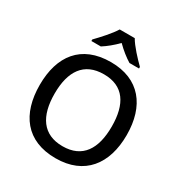

<svg xmlns="http://www.w3.org/2000/svg" viewBox="-212 -1101 1210 1271"><g transform="rotate(30 392.5 -465.5)"><path d="M450 -941H335C308 -896 248 -831 211 -793V-781H283C318 -803 356 -834 391 -870C427 -834 467 -802 502 -781H575V-793C537 -830 475 -896 450 -941ZM725 -358C725 -580 613 -725 394 -725C167 -725 60 -579 60 -359C60 -138 167 10 393 10C613 10 725 -137 725 -358ZM174 -358C174 -529 242 -632 394 -632C545 -632 611 -529 611 -358C611 -187 545 -82 393 -82C242 -82 174 -187 174 -358Z"/></g></svg>

Font: Noto Sans Bamum Medium
Style: Regular
Weight: 500
Designer: Monotype Design Team
Foundry: Monotype Imaging Inc.
Version: Version 2.002